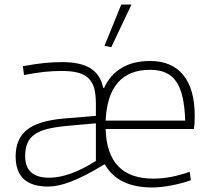

<svg xmlns="http://www.w3.org/2000/svg" viewBox="-20 -818 934 847"><path d="M441 -616 515 -798H560L471 -610ZM651 9Q501 9 443 -92L440 -93Q395 -65 358.5 -46.5Q322 -28 292 -16.5Q262 -5 237.5 0Q213 5 192 5Q49 5 49 -128Q49 -205 98.5 -245Q148 -285 260 -295L403 -307V-361Q403 -401 395.5 -428.5Q388 -456 370 -473Q352 -490 323.5 -497.5Q295 -505 253 -505Q214 -505 176 -501Q138 -497 86 -487L81 -526Q136 -536 175 -540Q214 -544 255 -544Q336 -544 380 -516Q424 -488 435 -431L439 -430Q465 -487 516 -518Q567 -549 642 -549Q738 -549 788.5 -487Q839 -425 839 -308Q839 -264 835 -249H446Q452 -30 656 -30Q694 -30 732 -37Q770 -44 817 -60L822 -23Q783 -9 736 0Q689 9 651 9ZM797 -286Q795 -346 785.5 -388.5Q776 -431 757.5 -458Q739 -485 710.5 -497.5Q682 -510 642 -510Q549 -510 500 -453.5Q451 -397 446 -286ZM197 -34Q286 -34 403 -108V-274L269 -262Q219 -257 185 -248Q151 -239 130 -223Q109 -207 100 -184Q91 -161 91 -129Q91 -34 197 -34Z"/></svg>

Font: Encode Sans Wide
Style: Thin
Weight: 100
Designer: Pablo Impallari, Andres Torresi
Foundry: Pablo Impallari, Andres Torresi
Version: Version 1.000; ttfautohint (v1.00) -l 8 -r 50 -G 200 -x 14 -